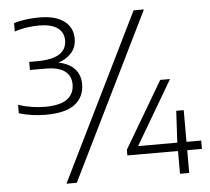

<svg xmlns="http://www.w3.org/2000/svg" viewBox="-58 -877 1104 1008"><g transform="rotate(-5 494.0 -373.0)"><path d="M175 -302Q140 -302 103.5 -307Q67 -312 34.5 -322.5V-366.5Q69.5 -355 105.5 -349.5Q141.5 -344 174.5 -344Q255 -344 292 -371.5Q329 -399 329 -449Q329 -494.5 295.8 -519Q262.5 -543.5 193 -543.5H112.5V-586H154Q310 -586 310 -683Q310 -725 277 -748.5Q244 -772 181 -772Q150 -772 116.8 -767.2Q83.5 -762.5 51 -751.5V-796Q80 -805 115 -809.5Q150 -814 185 -814Q270 -814 315.5 -780.2Q361 -746.5 361 -686.5Q361 -642.5 334.5 -612.5Q308 -582.5 264.5 -569Q319.5 -558.5 349.2 -527Q379 -495.5 379 -446Q379 -379 330 -340.5Q281 -302 175 -302ZM251.5 68 682 -808H736.5L306 68ZM583 -52V-82L789.5 -432H841L643.5 -96H850L859 -263H898.5V-96H976V-52H898.5V68H850V-52Z"/></g></svg>

Font: Encode Sans Expanded Light
Style: Regular
Weight: 300
Width: 7
Designer: Multiple Designers
Foundry: Impallari Type
Version: Version 3.000; ttfautohint (v1.8.3) -l 8 -r 50 -G 200 -x 14 